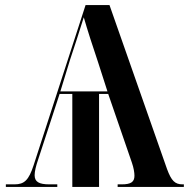

<svg xmlns="http://www.w3.org/2000/svg" viewBox="-20 -734 742 754"><path d="M3 0H205V-10H174C133 -10 116 -20 116 -46C116 -61 121 -82 130 -108L214 -365H264V0H369V-365H405L498 -95C505 -75 508 -56 508 -44C508 -20 495 -10 458 -10H442V0H702V-10H697C667 -10 653 -24 636 -70L410 -714H316L112 -85C93 -27 76 -10 37 -10H3ZM217 -375 255 -499C274 -556 291 -608 309 -666C323 -617 346 -546 365 -490L402 -375Z"/></svg>

Font: Noto Serif Display SemiCondensed SemiBold
Style: Regular
Weight: 600
Width: 4
Designer: Monotype Design Team
Foundry: Monotype Imaging Inc.
Version: Version 2.009